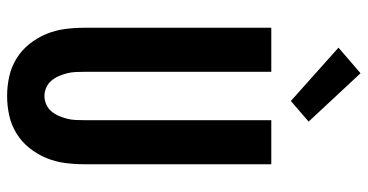

<svg xmlns="http://www.w3.org/2000/svg" viewBox="-267 -759 1034 540"><g transform="rotate(90 250.0 -489.0)"><path d="M250 8Q222 8 195 2Q168 -4 144.5 -18.5Q121 -33 103.5 -55Q86 -77 75.5 -102.5Q65 -128 61.5 -155.5Q58 -183 58 -210V-735H182V-210Q182 -198 182.5 -185.5Q183 -173 186 -161Q189 -149 194 -137.5Q199 -126 207 -116.5Q215 -107 226.5 -102Q238 -97 250 -97Q262 -97 273.5 -102Q285 -107 293 -116.5Q301 -126 306 -137.5Q311 -149 314 -161Q317 -173 317.5 -185.5Q318 -198 318 -210V-735H442V-210Q442 -183 438.5 -155.5Q435 -128 424.5 -102.5Q414 -77 396.5 -55Q379 -33 355.5 -18.5Q332 -4 305 2Q278 8 250 8ZM264 -790 114 -924 186 -986 322 -840Z"/></g></svg>

Font: Iosevka SS04 Extrabold
Style: Regular
Weight: 800
Monospace: yes
Designer: Belleve Invis
Foundry: Belleve Invis
Version: Version 19.0.0; ttfautohint (v1.8.4)